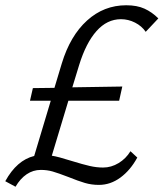

<svg xmlns="http://www.w3.org/2000/svg" viewBox="-26 -685 622 730"><path d="M454 -665Q495 -665 523.5 -652Q552 -639 576 -615L528 -564Q513 -586 487.5 -599Q462 -612 434 -612Q381 -612 341 -567Q301 -522 275 -438L249 -353L439 -356L427 -302H234L171 -93Q193 -90 250 -72Q289 -60 315 -54Q341 -48 366 -48Q397 -48 425 -65Q453 -82 470 -110L496 -86Q470 -38 432 -10Q394 18 350 18Q322 18 296.5 10.5Q271 3 234 -12Q195 -27 174 -33Q153 -39 129 -39Q100 -39 75.5 -22.5Q51 -6 33 25L-6 4Q38 -76 104 -92L167 -302H88L99 -350L181 -351L209 -444Q241 -549 305 -607Q369 -665 454 -665Z"/></svg>

Font: LXGW Bright GB
Style: Italic
Weight: 400
Italic angle: -12°
Designer: Christian Thalmann (Catharsis Fonts)
Foundry: LXGW / Christian Thalmann (Catharsis Fonts) / Fontworks Inc.
Version: Version 5.510